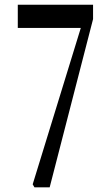

<svg xmlns="http://www.w3.org/2000/svg" viewBox="-20 -797 416 817"><path d="M126.5 0 119.1 -12.7 335 -714.4V-661.6L330.1 -678.2H55.7V-776.9H376V-715.8L191.4 0Z"/></svg>

Font: Scarab Serif
Style: Regular
Weight: 400
Designer: John Roberts
Foundry: Scarab
Version: 1.0